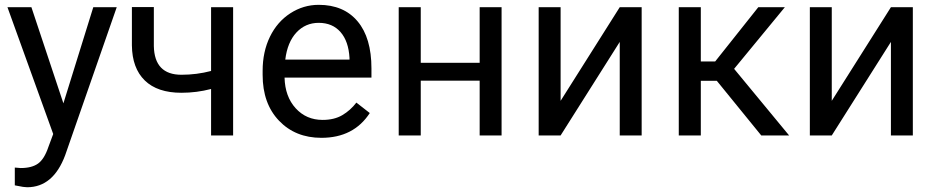

<svg xmlns="http://www.w3.org/2000/svg" viewBox="-20 -558 3857 791"><path d="M241.2 -132.3 364.3 -528.3H460.9L248.5 81.5Q199.2 213.4 91.8 213.4L74.7 211.9L41 205.6V132.3L65.4 134.3Q111.3 134.3 137 115.7Q162.6 97.2 179.2 47.9L199.2 -5.9L10.7 -528.3H109.4Z M940.4 0H849.6V-191.4Q790 -175.8 727.5 -175.8Q628.4 -175.8 576.4 -226.6Q524.4 -277.3 523.4 -371.1V-528.8H613.8V-368.2Q616.2 -250 727.5 -250Q790 -250 849.6 -265.6V-528.3H940.4Z M1304.2 9.8Q1196.8 9.8 1129.4 -60.8Q1062 -131.3 1062 -249.5V-266.1Q1062 -344.7 1092 -406.5Q1122.1 -468.3 1176 -503.2Q1230 -538.1 1293 -538.1Q1396 -538.1 1453.1 -470.2Q1510.3 -402.3 1510.3 -275.9V-238.3H1152.3Q1154.3 -160.2 1198 -112.1Q1241.7 -64 1309.1 -64Q1356.9 -64 1390.1 -83.5Q1423.3 -103 1448.2 -135.3L1503.4 -92.3Q1437 9.8 1304.2 9.8ZM1293 -463.9Q1238.3 -463.9 1201.2 -424.1Q1164.1 -384.3 1155.3 -312.5H1419.9V-319.3Q1416 -388.2 1382.8 -426Q1349.6 -463.9 1293 -463.9Z M2046.4 0H1956.1V-225.6H1713.4V0H1622.6V-528.3H1713.4V-299.3H1956.1V-528.3H2046.4Z M2533.2 -528.3H2623.5V0H2533.2V-385.3L2289.6 0H2199.2V-528.3H2289.6V-142.6Z M2933.1 -225.1H2867.2V0H2776.4V-528.3H2867.2V-304.7H2926.3L3104 -528.3H3213.4L3004.4 -274.4L3231 0H3116.2Z M3650.4 -528.3H3740.7V0H3650.4V-385.3L3406.7 0H3316.4V-528.3H3406.7V-142.6Z"/></svg>

Font: APIMedia Roboto
Style: Regular
Weight: 400
Designer: Google
Version: Version 2.137; 2017